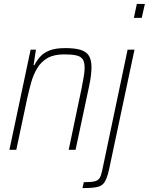

<svg xmlns="http://www.w3.org/2000/svg" viewBox="-20 -763 758 978"><path d="M28 0 136 -510H163L151 -431H155Q167 -454 184.5 -474Q202 -494 232.5 -506Q263 -518 312 -518Q363 -518 392 -508.5Q421 -499 433.5 -478Q446 -457 446 -422Q446 -402 443 -376.5Q440 -351 433 -320L365 0H330L396 -315Q403 -349 407 -374.5Q411 -400 411 -418Q411 -447 401 -461.5Q391 -476 368 -481Q345 -486 307 -486Q254 -486 221.5 -467Q189 -448 169.5 -415.5Q150 -383 139 -343.5Q128 -304 119 -264L63 0ZM662 -672 677 -743H718L702 -672ZM400 195 407 165Q442 165 460.5 161Q479 157 487 144.5Q495 132 500 108L630 -510H665L536 98Q530 126 523 144Q516 162 506.5 172.5Q497 183 482.5 187.5Q468 192 448 193.5Q428 195 400 195Z"/></svg>

Font: Saira SemiCondensed Thin
Style: Italic
Weight: 250
Width: 4
Italic angle: -12°
Designer: Hector Gatti with collaboration of the Omnibus-Type team
Foundry: Omnibus-Type
Version: Version 1.101